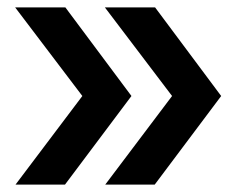

<svg xmlns="http://www.w3.org/2000/svg" viewBox="-20 -540 640 520"><path d="M265 -40 446 -280 264 -520H400L579 -280L399 -40ZM22 -40 203 -280 21 -520H157L336 -280L156 -40Z"/></svg>

Font: Tiny
Style: Bold
Weight: 700
Monospace: yes
Designer: Philipp Nurullin, Konstantin Bulenkov
Foundry: JetBrains
Version: Version 2.251; ttfautohint (v1.8.4.7-5d5b)